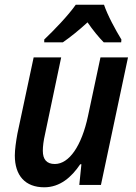

<svg xmlns="http://www.w3.org/2000/svg" viewBox="-20 -786 577 816"><path d="M168 -618V-606H247C280 -629 315 -657 352 -691C374 -659 400 -627 421 -606H495L496 -618C472 -657 437 -721 422 -766H302C270 -720 209 -657 168 -618ZM168 10C235 10 284 -33 321 -88H326L317 0H409L524 -542H407L354 -293C327 -166 274 -89 213 -89C178 -89 162 -109 162 -145C162 -164 165 -188 171 -214L240 -542H123L54 -218C48 -185 43 -150 43 -125C43 -40 87 10 168 10Z"/></svg>

Font: Noto Sans SemiCondensed SemiBold
Style: Italic
Weight: 600
Width: 4
Italic angle: -12°
Designer: Monotype Design Team
Foundry: Monotype Imaging Inc.
Version: Version 2.013